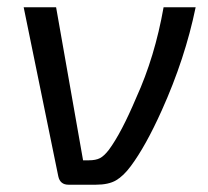

<svg xmlns="http://www.w3.org/2000/svg" viewBox="-20 -507 571 527"><path d="M429 -487H517Q488 -346 424 -204Q380 -106 339 -51Q319 -24 298.5 -12Q278 0 243 0H168Q145 0 140 -23L45 -487H134L208 -67H224Q243 -67 254.5 -73Q266 -79 279 -96Q313 -142 354 -239Q405 -351 429 -487Z"/></svg>

Font: Exo 2.0
Style: Italic
Weight: 400
Italic angle: -8°
Designer: Natanael Gama
Version: Version 1.001;PS 001.001;hotconv 1.0.70;makeotf.lib2.5.58329